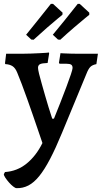

<svg xmlns="http://www.w3.org/2000/svg" viewBox="-32 -739 530 1000"><path d="M54 241Q48 241 37 232.5Q26 224 15 211.5Q4 199 -4 187Q-12 175 -12 168L-6 157Q57 153 106.5 113Q156 73 189 6Q179 -23 166 -61.5Q153 -100 138.5 -141.5Q124 -183 109.5 -224Q95 -265 81.5 -300.5Q68 -336 58 -360Q48 -385 33 -394.5Q18 -404 -4 -405L-6 -409L0 -459Q4 -459 19 -459Q34 -459 51 -459Q68 -459 80 -459Q104 -459 129 -460Q154 -461 175 -462Q196 -463 209 -464Q222 -465 222 -466L224 -461L216 -411Q186 -410 176 -404.5Q166 -399 166 -386Q166 -377 171.5 -354.5Q177 -332 185.5 -302.5Q194 -273 203 -241Q212 -209 220.5 -182Q229 -155 234.5 -138Q240 -121 240 -121H249Q265 -160 282 -203.5Q299 -247 313.5 -285.5Q328 -324 337 -351Q346 -378 346 -385Q346 -397 339 -402Q332 -407 314 -407H278L275 -412L283 -462Q283 -462 299.5 -461Q316 -460 340.5 -459.5Q365 -459 388 -459Q405 -459 424 -459Q443 -459 457.5 -459Q472 -459 478 -459L470 -405Q449 -401 438.5 -390.5Q428 -380 418 -354L291 -47Q258 33 229 88.5Q200 144 172.5 178Q145 212 116 227Q87 242 54 241ZM433 -662Q433 -662 411 -644Q389 -626 354.5 -596.5Q320 -567 282 -532L270 -533L243 -558Q275 -596 304.5 -633Q334 -670 353.5 -694.5Q373 -719 373 -719H383L433 -673ZM293 -662Q293 -662 271 -644Q249 -626 215 -596.5Q181 -567 143 -532L131 -533L104 -558Q135 -596 164.5 -633Q194 -670 213.5 -694.5Q233 -719 233 -719H244L294 -673Z"/></svg>

Font: Alegreya SemiBold
Style: Regular
Weight: 600
Designer: Juan Pablo del Peral
Foundry: Huerta Tipografica
Version: Version 2.009